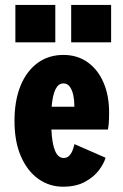

<svg xmlns="http://www.w3.org/2000/svg" viewBox="-20 -730 490 762"><path d="M230 11Q176 11 132.2 -20Q88.5 -51 63 -109.5Q37.5 -168 37.5 -250Q37.5 -330 61.2 -388.8Q85 -447.5 128.8 -479.8Q172.5 -512 231.5 -512Q287 -512 327.8 -483Q368.5 -454 390.8 -402.5Q413 -351 413 -284Q413 -254 411.5 -238.5Q410 -223 408.5 -216H184Q189 -103 232.5 -103Q247 -103 255.8 -113Q264.5 -123 269 -136Q273.5 -149 275.5 -158L399 -104Q393 -82 373 -55Q353 -28 317.5 -8.5Q282 11 230 11ZM231.5 -399Q192.5 -399 185 -306.5H275V-312.5Q275 -331.5 271 -351.5Q267 -371.5 257.5 -385.2Q248 -399 231.5 -399ZM41 -710.5H199.5V-562H41ZM262.5 -710.5H421V-562H262.5Z"/></svg>

Font: Trispace Condensed
Style: Bold
Weight: 700
Width: 3
Designer: Tyler Finck
Foundry: Etcetera Type Company
Version: Version 1.210; ttfautohint (v1.8.3)